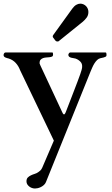

<svg xmlns="http://www.w3.org/2000/svg" viewBox="-32 -739 621 1061"><path d="M161.6 302.7Q152.8 302.7 144.5 299.8Q136.2 296.9 129.4 291.5Q122.6 286.1 118.4 279.1Q114.3 272 114.3 263.2Q114.3 249.5 121.3 242.2Q128.4 234.9 138.7 230Q148.9 225.1 160.2 221.7Q171.4 218.3 179.2 212.4Q184.6 208.5 190.7 203.4Q196.8 198.2 201.7 187L265.6 38.1L78.6 -352.1Q70.3 -374.5 54.7 -391.4Q39.1 -408.2 16.6 -415.5Q13.2 -416.5 8.3 -417.7Q3.4 -418.9 -1.2 -420.9Q-5.9 -422.9 -9 -426Q-12.2 -429.2 -12.2 -434.6Q-12.2 -439.5 -9.3 -444.3Q-6.3 -449.2 -0.5 -449.2H257.3Q260.3 -449.2 260.7 -443.4Q261.2 -437.5 261.2 -436Q261.2 -429.2 255.6 -426.5Q250 -423.8 241.7 -422.9Q233.4 -421.9 223.9 -421.4Q214.4 -420.9 206.1 -418Q197.8 -415 192.1 -408.7Q186.5 -402.3 186.5 -389.6Q186.5 -388.2 188.7 -383.5Q190.9 -378.9 190.9 -377.9L312 -118.7Q313 -116.2 315.7 -111.6Q318.4 -106.9 321.8 -106.9Q323.7 -106.9 325.7 -109.1Q327.6 -111.3 329.1 -114.3Q330.6 -117.2 331.5 -119.9Q332.5 -122.6 333 -123.5Q355.5 -181.2 370.8 -221.2Q386.2 -261.2 396.2 -287.6Q406.2 -314 411.4 -328.9Q416.5 -343.8 418.7 -351.8Q420.9 -359.9 421.4 -363.5Q421.9 -367.2 421.9 -370.6Q422.9 -387.7 411.6 -398.9Q400.4 -410.2 384.8 -415.5Q380.4 -417 373.8 -417.7Q367.2 -418.5 361.1 -420.2Q355 -421.9 350.3 -425.5Q345.7 -429.2 345.7 -436Q345.7 -439.9 349.1 -444.6Q352.5 -449.2 356.4 -449.2H551.3Q555.2 -449.2 555.9 -443.6Q556.6 -438 556.6 -435.5Q556.6 -432.1 555.7 -429.7Q554.7 -427.2 551 -425.3Q547.4 -423.3 540.8 -421.4Q534.2 -419.4 523.4 -417.5Q513.2 -415.5 504.9 -407.5Q496.6 -399.4 490 -388.9Q483.4 -378.4 478.3 -366.7Q473.1 -355 469.2 -345.7L221.7 267.6Q217.8 276.9 210.4 283.4Q203.1 290 194.3 294.4Q185.5 298.8 176.8 300.8Q168 302.7 161.6 302.7ZM263.2 -529.3Q261.7 -531.2 260.5 -533.2Q259.3 -535.2 259.3 -538.1Q259.3 -541 260.7 -543Q262.2 -544.9 263.2 -546.9L367.2 -690.9Q377.9 -705.6 389.2 -712.2Q400.4 -718.8 411.6 -718.8Q420.9 -718.8 429.2 -715.1Q437.5 -711.4 443.6 -705.1Q449.7 -698.7 453.1 -690.4Q456.5 -682.1 456.5 -672.9Q456.5 -654.8 446.8 -641.6Q437 -628.4 425.8 -619.1L293.9 -512.7Q291 -510.3 289.8 -510Q288.6 -509.8 285.2 -509.8Q280.8 -509.8 278.6 -511Q276.4 -512.2 273.9 -515.1Z"/></svg>

Font: Cardo
Style: Bold
Weight: 700
Designer: David J. Perry
Foundry: David J. Perry
Version: Version 1.0011